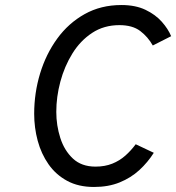

<svg xmlns="http://www.w3.org/2000/svg" viewBox="-20 -732 701 764"><path d="M354 12Q292 12 247 -12.5Q202 -37 173 -78.5Q144 -120 130 -172Q116 -224 116 -279Q116 -362 139.5 -439.5Q163 -517 207.8 -578.5Q252.5 -640 317 -676Q381.5 -712 463 -712Q519 -712 558.8 -693Q598.5 -674 623.8 -645.5Q649 -617 661 -588L588 -551Q568.5 -585.5 537.8 -608.8Q507 -632 455 -632Q393.5 -632 346.5 -601Q299.5 -570 268 -519Q236.5 -468 220.2 -407.2Q204 -346.5 204 -287Q204 -233 220 -183Q236 -133 270.2 -101Q304.5 -69 360 -69Q397.5 -69 426.8 -80.8Q456 -92.5 478.8 -112.8Q501.5 -133 520 -158L592 -124Q568 -86 534.5 -55.2Q501 -24.5 456.2 -6.2Q411.5 12 354 12Z"/></svg>

Font: Overpass
Style: Italic
Weight: 400
Italic angle: -10°
Designer: Delve Withrington, Dave Bailey, Thomas Jockin
Foundry: Delve Fonts LLC
Version: Version 4.000